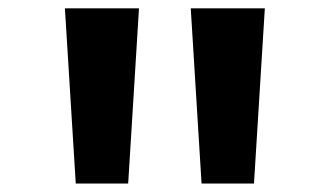

<svg xmlns="http://www.w3.org/2000/svg" viewBox="-20 -868 790 460"><path d="M135.5 -848H313L287.1 -428.3H161.5ZM437 -848H614.5L588.5 -428.3H462.9Z"/></svg>

Font: Martian Mono SemiExpanded
Style: Regular
Weight: 400
Width: 6
Monospace: yes
Designer: Roman Shamin
Foundry: Evil Martians
Version: Version 1.000